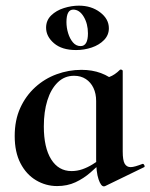

<svg xmlns="http://www.w3.org/2000/svg" viewBox="-20 -645 532 679"><path d="M182 13Q142 13 107.5 -7.5Q73 -28 52.5 -67.5Q32 -107 32 -164Q32 -220 51.5 -263Q71 -306 104.5 -336.5Q138 -367 180.5 -382.5Q223 -398 268 -398Q306 -398 337 -386.5Q368 -375 393 -352L320 -288Q320 -314 310.5 -334Q301 -354 283.5 -365.5Q266 -377 242 -377Q208 -377 184 -353.5Q160 -330 147.5 -290Q135 -250 135 -198Q135 -123 161 -81.5Q187 -40 233 -40Q253 -40 271.5 -46.5Q290 -53 307 -63.5Q324 -74 337 -84L345 -77Q324 -56 300 -35Q276 -14 247 -0.5Q218 13 182 13ZM347 14Q337 14 328.5 -11Q320 -36 320 -82V-359Q348 -366 367 -373Q386 -380 404 -398Q406 -400 410 -398.5Q414 -397 414 -394V-109Q414 -78 421 -66Q428 -54 442 -54Q449 -54 459.5 -57Q470 -60 483 -65Q487 -67 490 -61.5Q493 -56 490 -54L352 13Q350 14 347 14ZM249 -468Q199 -468 171 -492Q143 -516 143 -547Q143 -573 161 -590.5Q179 -608 206 -616.5Q233 -625 259 -625Q303 -625 334 -601.5Q365 -578 365 -545Q365 -521 348 -503.5Q331 -486 304.5 -477Q278 -468 249 -468ZM265 -482Q291 -482 291 -527Q291 -561 276 -586Q261 -611 239 -611Q215 -611 215 -567Q215 -547 221 -527.5Q227 -508 238 -495Q249 -482 265 -482Z"/></svg>

Font: Cormorant Infant Light
Style: Bold
Weight: 700
Version: Version 4.001